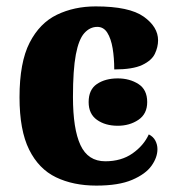

<svg xmlns="http://www.w3.org/2000/svg" viewBox="-20 -570 532 600"><path d="M281 10Q209 10 155 -16Q101 -42 71 -102.5Q41 -163 41 -266Q41 -375 72.5 -436.5Q104 -498 158 -524Q212 -550 279 -550Q384 -550 429 -518Q474 -486 474 -444Q474 -423 464 -402Q454 -381 424.5 -367Q395 -353 337 -353Q337 -389 332 -419Q327 -449 315.5 -467.5Q304 -486 284 -486Q261 -486 243.5 -466.5Q226 -447 217 -399.5Q208 -352 208 -267Q208 -167 231.5 -116.5Q255 -66 309 -66Q359 -66 394 -90.5Q429 -115 445 -150Q459 -143 465.5 -130.5Q472 -118 472 -104Q472 -78 453.5 -52Q435 -26 393 -8Q351 10 281 10ZM348 -177Q309 -177 283 -195.5Q257 -214 257 -251Q257 -290 283 -307.5Q309 -325 348 -325Q385 -325 412.5 -307.5Q440 -290 440 -251Q440 -214 412.5 -195.5Q385 -177 348 -177Z"/></svg>

Font: Noto Serif SemiCondensed ExtraBold
Style: Regular
Weight: 800
Width: 4
Designer: Monotype Design Team
Foundry: Monotype Imaging Inc.
Version: Version 2.015